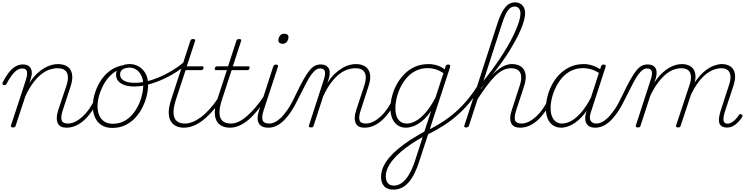

<svg xmlns="http://www.w3.org/2000/svg" viewBox="-36 -1059 6311 1618"><path d="M525 17Q498 17 479.5 8.5Q461 0 451.5 -19.5Q442 -39 442.5 -67.5Q443 -96 456 -135L524 -338Q539 -384 536 -416.5Q533 -449 511.5 -466.5Q490 -484 448 -484Q418 -484 383.5 -473Q349 -462 314 -435Q279 -408 244.5 -362.5Q210 -317 178 -249L96 0Q94 8 89.5 11.5Q85 15 73 15Q64 15 59 11Q54 7 56 0L181 -382Q198 -435 190.5 -458.5Q183 -482 151 -482Q128 -482 106 -467Q84 -452 62 -422.5Q40 -393 18 -351Q14 -345 10 -342.5Q6 -340 -3 -342Q-12 -344 -15 -350Q-18 -356 -14 -363Q9 -410 35.5 -444.5Q62 -479 92 -497.5Q122 -516 157 -516Q179 -516 195 -509Q211 -502 220.5 -488Q230 -474 232 -454Q234 -434 227 -408L212 -359Q243 -408 275.5 -438.5Q308 -469 340 -487Q372 -505 400.5 -512Q429 -519 452 -519Q499 -519 530 -499.5Q561 -480 570.5 -437.5Q580 -395 558 -328L492 -127Q475 -73 483.5 -45.5Q492 -18 536 -18Q542 -18 545.5 -12.5Q549 -7 547.5 -0.5Q546 6 540.5 11.5Q535 17 525 17Z M524 17Q515 17 511 11.5Q507 6 508.5 -0.5Q510 -7 516.5 -12.5Q523 -18 535 -18Q568 -18 599.5 -34Q631 -50 661.5 -78Q692 -106 716.5 -142Q741 -178 759 -216Q763 -225 770 -224.5Q777 -224 782.5 -218.5Q788 -213 785 -204Q765 -161 737.5 -121Q710 -81 677 -50Q644 -19 605.5 -1Q567 17 524 17Z M910 19Q857 19 820.5 -4Q784 -27 765 -68.5Q746 -110 746 -164Q746 -220 766 -281Q786 -342 823.5 -395Q861 -448 918.5 -480.5Q976 -513 1052 -513Q1060 -513 1060.5 -507Q1061 -501 1058 -495Q1055 -489 1049 -489Q999 -489 957.5 -468Q916 -447 884.5 -412.5Q853 -378 831 -334.5Q809 -291 797.5 -247Q786 -203 786 -164Q786 -120 800.5 -86.5Q815 -53 844 -34.5Q873 -16 914 -16Q979 -16 1027 -48Q1075 -80 1107 -130.5Q1139 -181 1155 -237Q1171 -293 1171 -341Q1171 -392 1153.5 -425Q1136 -458 1110.5 -473.5Q1085 -489 1060 -489Q1051 -489 1046 -493.5Q1041 -498 1041 -504Q1041 -510 1046 -514.5Q1051 -519 1060 -519Q1096 -519 1131 -500Q1166 -481 1189 -442.5Q1212 -404 1212 -343Q1212 -301 1200.5 -252.5Q1189 -204 1165.5 -156Q1142 -108 1106 -68.5Q1070 -29 1021 -5Q972 19 910 19Z M1097 -330Q1024 -330 983 -356.5Q942 -383 942 -430Q942 -455 955.5 -475Q969 -495 995 -507Q1021 -519 1060 -519Q1069 -519 1074 -514.5Q1079 -510 1079 -504Q1079 -498 1074 -493.5Q1069 -489 1060 -489Q1023 -489 999.5 -475.5Q976 -462 976 -430Q976 -398 1008.5 -379.5Q1041 -361 1099 -361Q1164 -361 1236 -383Q1308 -405 1380 -444.5Q1452 -484 1512 -534Q1519 -541 1525 -539.5Q1531 -538 1533.5 -532.5Q1536 -527 1534.5 -520.5Q1533 -514 1527 -509Q1464 -456 1387 -415.5Q1310 -375 1234 -352.5Q1158 -330 1097 -330Z M1514 17Q1474 17 1444.5 1.5Q1415 -14 1400 -43.5Q1385 -73 1386 -117Q1387 -161 1406 -218L1568 -715Q1571 -723 1576 -726.5Q1581 -730 1592 -730Q1602 -730 1606.5 -726Q1611 -722 1608 -714L1538 -500H1666Q1677 -500 1679 -496Q1681 -492 1678 -484Q1676 -474 1671 -471Q1666 -468 1656 -468H1528L1449 -227Q1430 -170 1427 -129.5Q1424 -89 1435 -64.5Q1446 -40 1468.5 -29Q1491 -18 1523 -18Q1531 -18 1534 -12.5Q1537 -7 1536.5 -0.5Q1536 6 1530 11.5Q1524 17 1514 17Z M1512 17Q1503 17 1499 11.5Q1495 6 1496.5 -0.5Q1498 -7 1504.5 -12.5Q1511 -18 1523 -18Q1553 -18 1586.5 -31Q1620 -44 1655.5 -70Q1691 -96 1728 -136.5Q1765 -177 1802 -232Q1810 -244 1817.5 -242Q1825 -240 1828 -230.5Q1831 -221 1825 -212Q1782 -151 1741 -107.5Q1700 -64 1661.5 -36.5Q1623 -9 1586 4Q1549 17 1512 17Z M1902 17Q1861 17 1832 1.5Q1803 -14 1788 -43.5Q1773 -73 1774 -117Q1775 -161 1794 -218L1876 -468H1786Q1776 -468 1774 -472.5Q1772 -477 1774 -485Q1777 -493 1782 -496.5Q1787 -500 1796 -500H1886L1956 -715Q1959 -723 1964 -726.5Q1969 -730 1980 -730Q1990 -730 1994 -726Q1998 -722 1996 -714L1926 -500H2054Q2065 -500 2067 -496Q2069 -492 2066 -484Q2064 -474 2059.5 -471Q2055 -468 2045 -468H1916L1837 -227Q1818 -170 1814.5 -129.5Q1811 -89 1822 -64.5Q1833 -40 1856 -29Q1879 -18 1911 -18Q1919 -18 1922 -12.5Q1925 -7 1924.5 -0.5Q1924 6 1918 11.5Q1912 17 1902 17Z M1900 17Q1891 17 1887 11.5Q1883 6 1884.5 -0.5Q1886 -7 1892.5 -12.5Q1899 -18 1911 -18Q1943 -18 1976.5 -34Q2010 -50 2045.5 -81Q2081 -112 2117 -154Q2153 -196 2187 -248Q2193 -258 2201 -256.5Q2209 -255 2212.5 -247Q2216 -239 2209 -230Q2171 -174 2133.5 -128Q2096 -82 2058.5 -50Q2021 -18 1981.5 -0.5Q1942 17 1900 17Z M2224 17Q2196 17 2176 8Q2156 -1 2145 -20Q2134 -39 2135 -67Q2136 -95 2149 -135L2267 -500Q2271 -508 2276 -511.5Q2281 -515 2290 -515Q2299 -515 2304 -510.5Q2309 -506 2307 -499L2186 -130Q2168 -75 2177 -46.5Q2186 -18 2235 -18Q2243 -18 2246.5 -12.5Q2250 -7 2248.5 -0.5Q2247 6 2241.5 11.5Q2236 17 2224 17ZM2345 -690Q2329 -690 2319.5 -697.5Q2310 -705 2310 -719Q2310 -741 2323 -758Q2336 -775 2359 -775Q2375 -775 2385 -768Q2395 -761 2395 -746Q2395 -725 2382 -707.5Q2369 -690 2345 -690Z M2226 17Q2217 17 2213 11.5Q2209 6 2210.5 -0.5Q2212 -7 2219 -12.5Q2226 -18 2238 -18Q2254 -18 2277 -28Q2300 -38 2327.5 -63Q2355 -88 2387 -134.5Q2419 -181 2453 -254Q2492 -336 2521 -387.5Q2550 -439 2573.5 -467Q2597 -495 2619 -505.5Q2641 -516 2668 -516Q2678 -516 2680.5 -511Q2683 -506 2681 -499Q2679 -492 2673.5 -487Q2668 -482 2662 -482Q2643 -482 2626 -470.5Q2609 -459 2589.5 -433Q2570 -407 2546 -362Q2522 -317 2488 -248Q2451 -170 2416.5 -118.5Q2382 -67 2349.5 -37.5Q2317 -8 2286.5 4.5Q2256 17 2226 17Z M3035 17Q3009 17 2990.5 8.5Q2972 0 2962.5 -19.5Q2953 -39 2953.5 -67.5Q2954 -96 2967 -135L3034 -338Q3049 -384 3046 -416.5Q3043 -449 3021.5 -466.5Q3000 -484 2958 -484Q2928 -484 2893.5 -473Q2859 -462 2824 -435Q2789 -408 2754.5 -362.5Q2720 -317 2688 -249L2607 0Q2605 8 2600.5 11.5Q2596 15 2584 15Q2575 15 2570 11Q2565 7 2567 0L2691 -382Q2709 -435 2701.5 -458.5Q2694 -482 2662 -482Q2653 -482 2649 -487Q2645 -492 2646 -499Q2647 -506 2653 -511Q2659 -516 2667 -516Q2689 -516 2705 -509Q2721 -502 2731 -488Q2741 -474 2742.5 -454Q2744 -434 2738 -408L2723 -359Q2754 -408 2786.5 -438.5Q2819 -469 2850.5 -487Q2882 -505 2910.5 -512Q2939 -519 2963 -519Q3009 -519 3040.5 -499.5Q3072 -480 3081.5 -437.5Q3091 -395 3068 -328L3003 -127Q2985 -73 2994 -45.5Q3003 -18 3047 -18Q3053 -18 3056 -12.5Q3059 -7 3058 -0.5Q3057 6 3051 11.5Q3045 17 3035 17Z M3035 17Q3026 17 3022 11.5Q3018 6 3019.5 -0.5Q3021 -7 3027.5 -12.5Q3034 -18 3046 -18Q3079 -18 3110.5 -34Q3142 -50 3172.5 -78Q3203 -106 3227.5 -142Q3252 -178 3270 -216Q3274 -225 3281 -224.5Q3288 -224 3293.5 -218.5Q3299 -213 3296 -204Q3276 -161 3248.5 -121Q3221 -81 3188 -50Q3155 -19 3116.5 -1Q3078 17 3035 17Z M3280 539Q3226 539 3200.5 509.5Q3175 480 3175 432Q3175 391 3192.5 350.5Q3210 310 3242 271.5Q3274 233 3318.5 196Q3363 159 3417 123Q3438 110 3458.5 97.5Q3479 85 3500 72.5Q3521 60 3540 50L3598 -126Q3560 -71 3521.5 -39.5Q3483 -8 3448 4.5Q3413 17 3386 17Q3345 17 3315.5 -3Q3286 -23 3270 -60Q3254 -97 3254 -146Q3254 -190 3266 -241Q3278 -292 3303.5 -341Q3329 -390 3367.5 -430.5Q3406 -471 3458 -495Q3510 -519 3576 -519Q3599 -519 3622.5 -514.5Q3646 -510 3669 -500Q3692 -490 3712 -475L3719 -501Q3722 -509 3727 -512Q3732 -515 3742 -515Q3754 -515 3756.5 -508.5Q3759 -502 3757 -494L3496 304Q3478 360 3456 403.5Q3434 447 3407.5 477.5Q3381 508 3349 523.5Q3317 539 3280 539ZM3285 505Q3320 505 3352.5 480.5Q3385 456 3411.5 410.5Q3438 365 3460 300L3526 96Q3511 104 3495 113.5Q3479 123 3463.5 132.5Q3448 142 3433 152Q3382 186 3342 220.5Q3302 255 3273.5 290Q3245 325 3230 359.5Q3215 394 3215 430Q3215 451 3222.5 468Q3230 485 3245 495Q3260 505 3285 505ZM3393 -18Q3428 -18 3468.5 -40Q3509 -62 3551 -110.5Q3593 -159 3634 -237L3701 -443Q3661 -468 3629.5 -476.5Q3598 -485 3570 -485Q3516 -485 3471.5 -464Q3427 -443 3394.5 -406.5Q3362 -370 3340 -325.5Q3318 -281 3307 -235Q3296 -189 3296 -148Q3296 -108 3306 -79.5Q3316 -51 3338 -34.5Q3360 -18 3393 -18Z M3567 75Q3559 78 3554.5 75Q3550 72 3548.5 66Q3547 60 3549 53.5Q3551 47 3558 44Q3628 10 3687.5 -28Q3747 -66 3801 -113Q3855 -160 3904 -219Q3953 -278 4000 -355Q4007 -366 4014 -363Q4021 -360 4024.5 -352Q4028 -344 4022 -337Q3974 -258 3923.5 -197Q3873 -136 3817.5 -87.5Q3762 -39 3700 0.5Q3638 40 3567 75Z M4346 17Q4319 17 4300.5 8Q4282 -1 4272.5 -20Q4263 -39 4264 -67.5Q4265 -96 4278 -135L4344 -338Q4359 -384 4356 -416.5Q4353 -449 4332 -466.5Q4311 -484 4269 -484Q4236 -484 4203.5 -468Q4171 -452 4137.5 -419Q4104 -386 4066.5 -336Q4029 -286 3985 -218L3966 -227Q4013 -306 4055.5 -361.5Q4098 -417 4137 -452Q4176 -487 4211 -503Q4246 -519 4278 -519Q4322 -519 4352.5 -499.5Q4383 -480 4392 -437.5Q4401 -395 4379 -328L4314 -130Q4296 -74 4304.5 -46Q4313 -18 4358 -18Q4364 -18 4367.5 -12.5Q4371 -7 4369.5 -0.5Q4368 6 4362.5 11.5Q4357 17 4346 17ZM3892 15Q3882 15 3878 11.5Q3874 8 3877 0L4158 -868Q4188 -957 4222 -998Q4256 -1039 4304 -1039Q4330 -1039 4349 -1028Q4368 -1017 4378.5 -996.5Q4389 -976 4389 -947Q4389 -921 4380 -887Q4371 -853 4354 -812.5Q4337 -772 4312.5 -726.5Q4288 -681 4257.5 -631Q4227 -581 4189 -529Q4151 -477 4108.5 -423.5Q4066 -370 4019 -317L3916 0Q3913 8 3907.5 11.5Q3902 15 3892 15ZM4038 -376Q4083 -433 4124 -489.5Q4165 -546 4200 -601Q4235 -656 4262.5 -706.5Q4290 -757 4309.5 -802Q4329 -847 4339.5 -883.5Q4350 -920 4350 -945Q4350 -964 4344 -977Q4338 -990 4327 -997Q4316 -1004 4301 -1004Q4279 -1004 4261 -989Q4243 -974 4227 -942Q4211 -910 4194 -858Z M4346 17Q4337 17 4333 11.5Q4329 6 4330.5 -0.5Q4332 -7 4338.5 -12.5Q4345 -18 4357 -18Q4390 -18 4421.5 -34Q4453 -50 4483.5 -78Q4514 -106 4538.5 -142Q4563 -178 4581 -216Q4585 -225 4592 -224.5Q4599 -224 4604.5 -218.5Q4610 -213 4607 -204Q4587 -161 4559.5 -121Q4532 -81 4499 -50Q4466 -19 4427.5 -1Q4389 17 4346 17Z M4694 17Q4654 17 4624 -3Q4594 -23 4579 -60Q4564 -97 4564 -146Q4564 -189 4576 -240Q4588 -291 4613 -340.5Q4638 -390 4676.5 -430Q4715 -470 4766.5 -494.5Q4818 -519 4885 -519Q4921 -519 4959.5 -506Q4998 -493 5028 -471L5018 -440Q4976 -467 4942.5 -476Q4909 -485 4879 -485Q4824 -485 4780 -464Q4736 -443 4703.5 -406.5Q4671 -370 4649 -325.5Q4627 -281 4615.5 -235Q4604 -189 4604 -148Q4604 -108 4615 -79.5Q4626 -51 4647.5 -34.5Q4669 -18 4702 -18Q4738 -18 4779.5 -41Q4821 -64 4864 -114Q4907 -164 4948 -244L4956 -207Q4912 -120 4864 -71Q4816 -22 4772 -2.5Q4728 17 4694 17ZM4978 17Q4953 17 4935 8.5Q4917 0 4906.5 -18Q4896 -36 4895.5 -61.5Q4895 -87 4906 -120L5029 -500Q5032 -508 5037 -511.5Q5042 -515 5052 -515Q5064 -515 5067 -508.5Q5070 -502 5067 -494L4944 -116Q4927 -64 4941.5 -41Q4956 -18 4990 -18Q4997 -18 4999.5 -12.5Q5002 -7 5001 -0.5Q5000 6 4994.5 11.5Q4989 17 4978 17Z M4981 17Q4972 17 4968 11.5Q4964 6 4965.5 -0.5Q4967 -7 4974 -12.5Q4981 -18 4993 -18Q5009 -18 5032 -28Q5055 -38 5082.5 -63Q5110 -88 5142 -134.5Q5174 -181 5208 -254Q5247 -336 5276 -387.5Q5305 -439 5328.5 -467Q5352 -495 5374 -505.5Q5396 -516 5423 -516Q5433 -516 5435.5 -511Q5438 -506 5436 -499Q5434 -492 5428.5 -487Q5423 -482 5417 -482Q5398 -482 5381 -470.5Q5364 -459 5344.5 -433Q5325 -407 5301 -362Q5277 -317 5243 -248Q5206 -170 5171.5 -118.5Q5137 -67 5104.5 -37.5Q5072 -8 5041.5 4.5Q5011 17 4981 17Z M5339 15Q5329 15 5324.5 11Q5320 7 5322 -1L5446 -382Q5464 -435 5456.5 -458.5Q5449 -482 5417 -482Q5410 -482 5407 -487Q5404 -492 5405 -499Q5406 -506 5410.5 -511Q5415 -516 5422 -516Q5443 -516 5458.5 -510Q5474 -504 5484.5 -490.5Q5495 -477 5497 -456Q5499 -435 5493 -408L5478 -363Q5509 -410 5541 -440.5Q5573 -471 5603 -488Q5633 -505 5660 -512Q5687 -519 5709 -519Q5754 -519 5784.5 -499Q5815 -479 5823 -437.5Q5831 -396 5809 -328L5700 0Q5698 8 5693.5 11.5Q5689 15 5678 15Q5669 15 5664 11Q5659 7 5661 0L5773 -338Q5789 -383 5786.5 -416Q5784 -449 5764.5 -466.5Q5745 -484 5704 -484Q5676 -484 5643.5 -473Q5611 -462 5577.5 -435Q5544 -408 5510 -363.5Q5476 -319 5444 -252L5362 0Q5360 8 5355 11.5Q5350 15 5339 15ZM6090 16Q6069 16 6053 8.5Q6037 1 6029 -14.5Q6021 -30 6022.5 -56Q6024 -82 6035 -119L6106 -338Q6122 -383 6120 -416Q6118 -449 6098.5 -466.5Q6079 -484 6041 -484Q6013 -484 5980.5 -472.5Q5948 -461 5913.5 -434Q5879 -407 5845 -360.5Q5811 -314 5779 -244H5761Q5791 -326 5829 -379Q5867 -432 5907 -463Q5947 -494 5983 -506.5Q6019 -519 6046 -519Q6090 -519 6119.5 -499Q6149 -479 6157 -437.5Q6165 -396 6142 -328L6071 -113Q6061 -79 6060.5 -58Q6060 -37 6069 -27Q6078 -17 6094 -17Q6112 -17 6130 -27.5Q6148 -38 6163.5 -54.5Q6179 -71 6189 -87Q6193 -94 6198 -97Q6203 -100 6212 -95Q6220 -90 6221 -84.5Q6222 -79 6218 -72Q6205 -52 6186 -31.5Q6167 -11 6143 2.5Q6119 16 6090 16Z"/></svg>

Font: Playwrite CO Thin
Style: Regular
Weight: 250
Version: Version 1.002